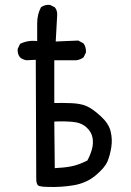

<svg xmlns="http://www.w3.org/2000/svg" viewBox="-20 -774 540 789"><path d="M175.8 -5.9Q156.2 -5.9 142.1 -9.3Q127.9 -12.7 128.9 -44.9L127 -528.3L89.8 -526.4Q74.2 -528.3 62.5 -538.1Q50.8 -551.8 52.7 -573.2L62.5 -593.8Q93.8 -609.4 132.8 -605.5Q132.8 -642.6 132.8 -678.7Q132.8 -714.8 148.4 -744.1Q164.1 -755.9 185.5 -753.9L205.1 -744.1Q216.8 -730.5 214.8 -709L209 -603.5L301.8 -607.4L323.2 -595.7Q335 -579.1 333 -557.6L323.2 -538.1Q309.6 -528.3 293 -526.4H203.1V-350.6Q232.4 -351.6 272 -350.1Q311.5 -348.6 335.9 -337.9Q360.4 -327.1 393.6 -296.9Q426.8 -266.6 434.6 -234.4Q442.4 -202.1 437.5 -169.9Q432.6 -137.7 421.9 -111.3Q411.1 -85 373 -53.2Q335 -21.5 282.7 -12.7Q230.5 -3.9 175.8 -5.9ZM338.9 -114.3Q350.6 -135.7 357.4 -159.2Q364.3 -182.6 360.4 -207Q356.4 -231.4 335 -251Q313.5 -270.5 276.9 -273.4Q240.2 -276.4 203.1 -274.4L205.1 -83Q246.1 -85 274.9 -90.8Q303.7 -96.7 338.9 -114.3Z"/></svg>

Font: NaikaiFont
Style: Regular
Weight: 400
Version: Version 1.67